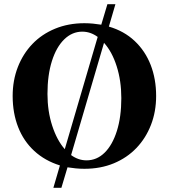

<svg xmlns="http://www.w3.org/2000/svg" viewBox="-20 -790 800 910"><path d="M233 100 264 -6Q193 -28 142.5 -74.5Q92 -121 66 -187.5Q40 -254 40 -335Q40 -409 64.5 -472Q89 -535 133.5 -581.5Q178 -628 241 -654Q304 -680 380 -680Q401 -680 421 -678Q441 -676 460 -673L489 -770H527L496 -664Q568 -643 618 -596Q668 -549 694 -482.5Q720 -416 720 -335Q720 -261 695.5 -198Q671 -135 626.5 -88.5Q582 -42 519.5 -16Q457 10 380 10Q359 10 339 8Q319 6 300 3L271 100ZM287 -83 443 -615Q409 -640 370 -640Q322 -640 284.5 -603.5Q247 -567 226 -500.5Q205 -434 205 -345Q205 -263 227.5 -194Q250 -125 287 -83ZM390 -30Q439 -30 476 -66.5Q513 -103 534 -169.5Q555 -236 555 -325Q555 -407 533 -476Q511 -545 473 -587L317 -55Q351 -30 390 -30Z"/></svg>

Font: Brygada 1918
Style: Regular
Weight: 400
Designer: Mateusz Machalski | Borys Kosmynka | Przemek Hoffer
Foundry: NIEPODLEGLA 2018
Version: Version 3.006